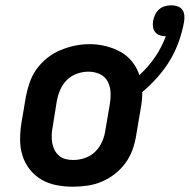

<svg xmlns="http://www.w3.org/2000/svg" viewBox="-20 -698 717 726"><path d="M255 8Q224 8 193 2Q162 -4 136.5 -19Q111 -34 92.5 -57.5Q74 -81 65 -109.5Q56 -138 56 -169.5Q56 -201 61 -233L78 -333Q83 -360 92.5 -387Q102 -414 119 -437.5Q136 -461 159.5 -479.5Q183 -498 210 -509Q237 -520 264 -525.5Q291 -531 319 -531Q351 -531 380.5 -523.5Q410 -516 435.5 -502Q461 -488 479.5 -465Q498 -442 507 -414Q541 -445 566.5 -482.5Q592 -520 607 -561Q595 -561 584.5 -564.5Q574 -568 567 -576.5Q560 -585 558.5 -596Q557 -607 559 -619Q561 -631 566.5 -642.5Q572 -654 581.5 -662.5Q591 -671 603.5 -674.5Q616 -678 628 -678Q640 -678 651.5 -674Q663 -670 669.5 -661Q676 -652 677 -639.5Q678 -627 676 -615Q669 -577 656 -540.5Q643 -504 623 -470.5Q603 -437 576 -406.5Q549 -376 518 -350Q518 -335 516.5 -319Q515 -303 512 -287L495 -187Q491 -160 481.5 -133Q472 -106 455 -82.5Q438 -59 414.5 -40.5Q391 -22 364.5 -11Q338 0 310 4Q282 8 255 8ZM257 -93Q279 -93 301 -100.5Q323 -108 339.5 -124Q356 -140 365.5 -161Q375 -182 378 -203L395 -303Q399 -326 398 -348.5Q397 -371 387 -390Q377 -409 357 -418Q337 -427 314 -427Q293 -427 271.5 -419.5Q250 -412 233.5 -396Q217 -380 208 -359Q199 -338 195 -317L179 -217Q176 -202 175.5 -187Q175 -172 177.5 -157.5Q180 -143 186.5 -130.5Q193 -118 203.5 -109Q214 -100 228 -96.5Q242 -93 257 -93Z"/></svg>

Font: Iosevka Etoile Oblique
Style: Bold
Weight: 700
Italic angle: -9°
Designer: Belleve Invis
Foundry: Belleve Invis
Version: Version 15.5.2; ttfautohint (v1.8.4)